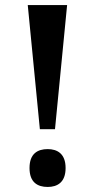

<svg xmlns="http://www.w3.org/2000/svg" viewBox="-20 -734 376 761"><path d="M138 -222H198L246 -714H90ZM169 7C207 7 240 -11 240 -68C240 -125 207 -143 169 -143C129 -143 97 -125 97 -68C97 -11 129 7 169 7Z"/></svg>

Font: Noto Serif Armenian Condensed
Style: Bold
Weight: 700
Width: 3
Designer: Monotype Design Team
Foundry: Monotype Imaging Inc.
Version: Version 2.008